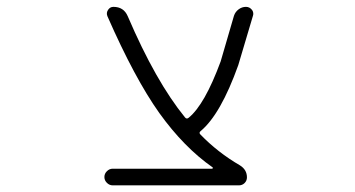

<svg xmlns="http://www.w3.org/2000/svg" viewBox="-20 -565 1040 563"><path d="M601.6 -70.3Q603.5 -70.3 604 -71.8Q604.5 -73.2 603.5 -74.2Q519.5 -132.8 447.3 -233.4Q375 -335 294.9 -517.6Q291 -527.3 296.9 -536.1Q302.7 -544.9 312.5 -544.9Q342.8 -544.9 354.5 -517.6Q436.5 -326.2 522.5 -220.7Q527.3 -214.8 533.2 -219.7Q580.1 -257.8 627 -384.8L666 -518.6Q669.9 -530.3 679.7 -537.6Q689.5 -544.9 701.2 -544.9Q711.9 -544.9 718.8 -536.1Q722.7 -531.2 722.7 -524.4Q722.7 -521.5 721.7 -518.6L678.7 -374Q627 -229.5 568.4 -180.7Q562.5 -175.8 567.4 -170.9Q618.2 -118.2 683.6 -80.1Q704.1 -67.4 704.1 -44.9Q704.1 -35.2 697.3 -28.3Q690.4 -21.5 680.7 -21.5H310.5Q300.8 -21.5 293.5 -28.8Q286.1 -36.1 286.1 -45.9Q286.1 -55.7 293.5 -63Q300.8 -70.3 310.5 -70.3Z"/></svg>

Font: Rounded Mgen+ 2m light
Style: Regular
Weight: 200
Designer: [Source Han Sans]
Ryoko NISHIZUKA  (kana & ideographs); Paul D. Hunt (Latin, Greek & Cyrillic); Wenlong ZHANG  (bopomofo
Version: Version 1.059.20150602